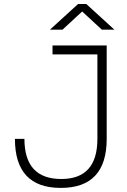

<svg xmlns="http://www.w3.org/2000/svg" viewBox="-20 -918 626 948"><path d="M280.3 9.8Q53.7 9.8 53.7 -232.4H100.6Q100.6 -34.2 282.7 -34.2Q460.9 -34.2 460.9 -232.4V-649.4H239.3V-693.4H506.8V-232.4Q506.8 9.8 280.3 9.8ZM226.6 -771.5 365.7 -898.4H405.8L544.9 -771.5H482.9L385.7 -861.3L288.6 -771.5Z"/></svg>

Font: Cascadia Mono ExtraLight
Style: Regular
Weight: 200
Monospace: yes
Designer: Aaron Bell
Foundry: Saja Typeworks
Version: Version 2404.023; ttfautohint (v1.8.4)